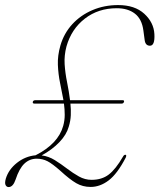

<svg xmlns="http://www.w3.org/2000/svg" viewBox="-51 -729 630 758"><path d="M-28 -24Q-17 -60 15.8 -86Q48.5 -112 89.5 -116Q179 -161.5 198.5 -232Q204.5 -253.5 204.5 -275.5Q204.5 -297.5 201.5 -320H85Q77 -320 78.5 -327Q80.5 -333.5 89 -333.5H199.5Q193.5 -366.5 186.2 -401.2Q179 -436 177.5 -472.8Q176 -509.5 187.5 -549.5Q201.5 -597.5 234.2 -633.2Q267 -669 313.8 -689Q360.5 -709 415.5 -709Q481 -709 518.5 -674.8Q556 -640.5 558.5 -594.5Q561 -548.5 541 -548.5Q522.5 -548.5 520 -572L515 -609Q509 -654 481.5 -675.2Q454 -696.5 410 -696.5Q337 -696.5 284 -655.5Q231 -614.5 211.5 -546Q202 -510.5 204.2 -475.2Q206.5 -440 213.8 -404.5Q221 -369 225.5 -333.5H432.5Q440.5 -333.5 438.5 -327Q436.5 -320 429 -320H227Q229.5 -297 228.5 -274.2Q227.5 -251.5 220.5 -229Q211.5 -197 183.5 -167.8Q155.5 -138.5 113.5 -115.5Q141 -112 165.5 -96.8Q190 -81.5 213.5 -63.5Q237 -45.5 260.8 -32.2Q284.5 -19 310.5 -19Q351 -19 378.2 -39.8Q405.5 -60.5 434.5 -110.5Q438.5 -118.5 445 -118Q449.5 -116.5 445.5 -107Q412 -42.5 378 -16.8Q344 9 307 9Q275.5 9 250 -5.8Q224.5 -20.5 187.5 -54.5Q156 -82.5 136.5 -92.5Q117 -102.5 94 -102.5Q66 -102.5 45.5 -83.2Q25 -64 10.5 -20Q0.5 9.5 -17 9.5Q-25 9.5 -29 1.5Q-33 -6.5 -28 -24Z"/></svg>

Font: Fraunces 144pt S050 Thin
Style: Italic
Weight: 100
Italic angle: -16°
Version: Version 1.000; ttfautohint (v1.8.3)